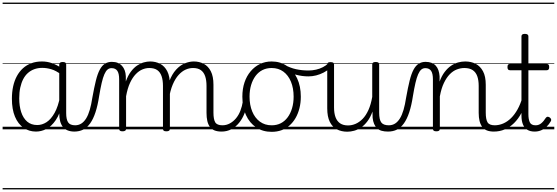

<svg xmlns="http://www.w3.org/2000/svg" viewBox="-20 -989 4258 1468"><path d="M255 17Q202 17 160 -12Q118 -41 94.5 -97Q71 -153 71 -234Q71 -285 80.5 -328.5Q90 -372 109 -407Q128 -442 155.5 -467Q183 -492 219.5 -505.5Q256 -519 301 -519Q340 -519 376 -506.5Q412 -494 448 -470V-419Q408 -449 372.5 -459.5Q337 -470 303 -470Q270 -470 242.5 -460Q215 -450 193.5 -431Q172 -412 157.5 -384Q143 -356 135 -319.5Q127 -283 127 -237Q127 -178 142 -132Q157 -86 187.5 -59.5Q218 -33 265 -33Q302 -33 336 -55Q370 -77 397.5 -126Q425 -175 440 -255L459 -206Q440 -120 406.5 -71Q373 -22 334 -2.5Q295 17 255 17ZM550 17Q520 17 497.5 8Q475 -1 461 -18.5Q447 -36 440 -62Q433 -88 433 -123V-496Q433 -506 440 -510.5Q447 -515 460 -515Q473 -515 479.5 -510.5Q486 -506 486 -496V-124Q486 -77 500.5 -54Q515 -31 556 -31Q564 -31 568 -23.5Q572 -16 571.5 -7Q571 2 566 9.5Q561 17 550 17ZM0 449H622V459H0ZM0 -20H622V0H0ZM0 -505H622V-500H0ZM0 -969H622V-959H0Z M547 17Q538 17 533.5 9.5Q529 2 529.5 -7Q530 -16 536 -23.5Q542 -31 553 -31Q581 -31 602 -44.5Q623 -58 639 -84Q655 -110 666.5 -149.5Q678 -189 686 -242Q700 -320 713 -372.5Q726 -425 743 -456.5Q760 -488 782.5 -502Q805 -516 835 -516Q845 -516 849.5 -509Q854 -502 853 -492.5Q852 -483 846.5 -475.5Q841 -468 833 -468Q815 -468 802 -457Q789 -446 778 -421Q767 -396 757.5 -355Q748 -314 738 -254Q727 -182 710 -130.5Q693 -79 669.5 -46Q646 -13 616 2Q586 17 547 17ZM622 449H722V459H622ZM622 -20H722V0H622ZM622 -505H722V-500H622ZM622 -969H722V-959H622Z M916 15Q904 15 897.5 10.5Q891 6 891 -4V-383Q891 -427 877 -447.5Q863 -468 833 -468Q822 -468 816 -475.5Q810 -483 810.5 -492.5Q811 -502 817 -509Q823 -516 835 -516Q862 -516 881 -508Q900 -500 913 -485.5Q926 -471 933.5 -451Q941 -431 942 -406V-366Q958 -411 980.5 -441Q1003 -471 1028.5 -488Q1054 -505 1079.5 -512Q1105 -519 1128 -519Q1170 -519 1204.5 -501Q1239 -483 1259 -444Q1279 -405 1279 -341V-4Q1279 6 1272.5 10.5Q1266 15 1252 15Q1238 15 1232 10.5Q1226 6 1226 -4V-332Q1226 -376 1215.5 -406.5Q1205 -437 1182.5 -453Q1160 -469 1121 -469Q1095 -469 1068.5 -458Q1042 -447 1017.5 -421.5Q993 -396 974 -355Q955 -314 944 -253V-4Q944 6 937 10.5Q930 15 916 15ZM1675 17Q1642 17 1620 8Q1598 -1 1584.5 -19.5Q1571 -38 1565 -64.5Q1559 -91 1559 -126V-332Q1559 -376 1548.5 -406.5Q1538 -437 1515.5 -453Q1493 -469 1456 -469Q1427 -469 1399 -456.5Q1371 -444 1345.5 -416Q1320 -388 1300.5 -342Q1281 -296 1271 -229H1247Q1253 -311 1274 -366.5Q1295 -422 1326 -456Q1357 -490 1392.5 -504.5Q1428 -519 1462 -519Q1504 -519 1538 -501Q1572 -483 1592 -444Q1612 -405 1612 -341V-128Q1612 -77 1625.5 -54Q1639 -31 1681 -31Q1690 -31 1694.5 -23.5Q1699 -16 1698.5 -7Q1698 2 1692.5 9.5Q1687 17 1675 17ZM722 449H1749V459H722ZM722 -20H1749V0H722ZM722 -505H1749V-500H722ZM722 -969H1749V-959H722Z M1674 17Q1663 17 1657.5 9.5Q1652 2 1652.5 -7Q1653 -16 1660 -23.5Q1667 -31 1680 -31Q1711 -31 1737.5 -45.5Q1764 -60 1784.5 -84.5Q1805 -109 1818 -142.5Q1831 -176 1837 -215Q1838 -226 1847 -229Q1856 -232 1864 -228Q1872 -224 1871 -213Q1866 -165 1850 -123.5Q1834 -82 1808.5 -50.5Q1783 -19 1749 -1Q1715 17 1674 17ZM1749 449V459ZM1749 -20V0ZM1749 -505V-500ZM1749 -969V-959Z M2057 19Q1989 19 1938.5 -15Q1888 -49 1860.5 -109.5Q1833 -170 1833 -250Q1833 -310 1849.5 -359Q1866 -408 1896.5 -444Q1927 -480 1967.5 -499.5Q2008 -519 2057 -519Q2123 -519 2173 -485Q2223 -451 2251.5 -390.5Q2280 -330 2280 -250Q2280 -203 2269.5 -161.5Q2259 -120 2240 -87Q2221 -54 2194 -30Q2167 -6 2132.5 6.5Q2098 19 2057 19ZM2057 -31Q2096 -31 2126.5 -46.5Q2157 -62 2179 -91.5Q2201 -121 2213 -161.5Q2225 -202 2225 -250Q2225 -315 2204.5 -364.5Q2184 -414 2146.5 -441.5Q2109 -469 2057 -469Q2018 -469 1987 -453.5Q1956 -438 1934 -408.5Q1912 -379 1900 -339Q1888 -299 1888 -250Q1888 -186 1908.5 -136.5Q1929 -87 1967 -59Q2005 -31 2057 -31ZM1749 449H2350V459H1749ZM1749 -20H2350V0H1749ZM1749 -505H2350V-500H1749ZM1749 -969H2350V-959H1749Z M2338 -405Q2291 -405 2243.5 -417.5Q2196 -430 2140 -460Q2132 -464 2130.5 -471Q2129 -478 2132 -485Q2135 -492 2141 -495Q2147 -498 2155 -494Q2198 -470 2243 -460Q2288 -450 2340 -450Q2368 -450 2396.5 -456.5Q2425 -463 2449 -475.5Q2473 -488 2489 -504Q2495 -511 2501.5 -509.5Q2508 -508 2512.5 -502Q2517 -496 2517 -487.5Q2517 -479 2509 -472Q2483 -449 2455 -434.5Q2427 -420 2397.5 -412.5Q2368 -405 2338 -405ZM2350 449V459ZM2350 -20V0ZM2350 -505V-500ZM2350 -969V-959Z M2635 18Q2591 18 2556 0Q2521 -18 2501.5 -57.5Q2482 -97 2482 -161V-496Q2482 -506 2488 -510Q2494 -514 2507 -514Q2521 -514 2527.5 -510Q2534 -506 2534 -496V-167Q2534 -123 2545.5 -92.5Q2557 -62 2580.5 -46Q2604 -30 2641 -30Q2671 -30 2699.5 -42.5Q2728 -55 2753 -80.5Q2778 -106 2797 -148Q2816 -190 2826 -248V-497Q2826 -506 2832.5 -510.5Q2839 -515 2853 -515Q2866 -515 2872.5 -510.5Q2879 -506 2879 -497V-128Q2879 -75 2895 -53Q2911 -31 2953 -31Q2962 -31 2966.5 -23.5Q2971 -16 2970.5 -7Q2970 2 2964 9.5Q2958 17 2947 17Q2919 17 2898 11Q2877 5 2863 -8.5Q2849 -22 2840.5 -41.5Q2832 -61 2829 -89L2828 -136Q2812 -92 2789.5 -62Q2767 -32 2741 -14.5Q2715 3 2688 10.5Q2661 18 2635 18ZM2350 449H3021V459H2350ZM2350 -20H3021V0H2350ZM2350 -505H3021V-500H2350ZM2350 -969H3021V-959H2350Z M2946 17Q2937 17 2932.5 9.5Q2928 2 2928.5 -7Q2929 -16 2935 -23.5Q2941 -31 2952 -31Q2980 -31 3001 -44.5Q3022 -58 3038 -84Q3054 -110 3065.5 -149.5Q3077 -189 3085 -242Q3099 -320 3112 -372.5Q3125 -425 3142 -456.5Q3159 -488 3181.5 -502Q3204 -516 3234 -516Q3244 -516 3248.5 -509Q3253 -502 3252 -492.5Q3251 -483 3245.5 -475.5Q3240 -468 3232 -468Q3214 -468 3201 -457Q3188 -446 3177 -421Q3166 -396 3156.5 -355Q3147 -314 3137 -254Q3126 -182 3109 -130.5Q3092 -79 3068.5 -46Q3045 -13 3015 2Q2985 17 2946 17ZM3021 449H3121V459H3021ZM3021 -20H3121V0H3021ZM3021 -505H3121V-500H3021ZM3021 -969H3121V-959H3021Z M3757 17Q3724 17 3702 8Q3680 -1 3666.5 -19.5Q3653 -38 3646.5 -64.5Q3640 -91 3640 -126V-332Q3640 -376 3629 -406.5Q3618 -437 3594 -453Q3570 -469 3530 -469Q3502 -469 3473 -458Q3444 -447 3419 -421.5Q3394 -396 3374 -354.5Q3354 -313 3343 -252V-4Q3343 6 3336.5 10.5Q3330 15 3316 15Q3303 15 3296.5 10.5Q3290 6 3290 -4V-383Q3290 -427 3276 -447.5Q3262 -468 3232 -468Q3221 -468 3215.5 -475.5Q3210 -483 3210.5 -492.5Q3211 -502 3217 -509Q3223 -516 3234 -516Q3260 -516 3279.5 -508.5Q3299 -501 3312 -486.5Q3325 -472 3332 -452Q3339 -432 3341 -406V-365Q3357 -409 3380 -439Q3403 -469 3429 -486.5Q3455 -504 3482.5 -511.5Q3510 -519 3537 -519Q3582 -519 3617 -501Q3652 -483 3673 -444Q3694 -405 3694 -341V-128Q3694 -77 3707.5 -54Q3721 -31 3763 -31Q3772 -31 3777 -23.5Q3782 -16 3781.5 -7Q3781 2 3775 9.5Q3769 17 3757 17ZM3121 449H3830V459H3121ZM3121 -20H3830V0H3121ZM3121 -505H3830V-500H3121ZM3121 -969H3830V-959H3121Z M3755 17Q3744 17 3738.5 9.5Q3733 2 3733.5 -7Q3734 -16 3741 -23.5Q3748 -31 3761 -31Q3796 -31 3828 -45Q3860 -59 3887.5 -86Q3915 -113 3937 -152.5Q3959 -192 3974 -243Q3977 -253 3986 -253Q3995 -253 4002 -246.5Q4009 -240 4006 -230Q3991 -171 3967 -125.5Q3943 -80 3910.5 -48Q3878 -16 3839 0.5Q3800 17 3755 17ZM3830 449V459ZM3830 -20V0ZM3830 -505V-500ZM3830 -969V-959Z M4068 17Q4034 17 4011.5 3Q3989 -11 3978 -38.5Q3967 -66 3967 -106V-452H3879Q3869 -452 3864.5 -458Q3860 -464 3860 -476Q3860 -489 3864.5 -494.5Q3869 -500 3879 -500H3967V-711Q3967 -721 3973.5 -725.5Q3980 -730 3993 -730Q4006 -730 4013 -725.5Q4020 -721 4020 -711V-500H4160Q4170 -500 4174.5 -494.5Q4179 -489 4179 -476Q4179 -464 4174.5 -458Q4170 -452 4160 -452H4020V-117Q4020 -76 4031 -53.5Q4042 -31 4075 -31Q4100 -31 4118.5 -46.5Q4137 -62 4154 -89Q4161 -97 4168 -96.5Q4175 -96 4183 -91Q4191 -85 4193.5 -77.5Q4196 -70 4192 -63Q4178 -38 4159 -20Q4140 -2 4117 7.5Q4094 17 4068 17ZM3830 449H4218V459H3830ZM3830 -20H4218V0H3830ZM3830 -505H4218V-500H3830ZM3830 -969H4218V-959H3830Z"/></svg>

Font: Playwrite IT Trad Guides
Style: Regular
Weight: 400
Designer: Veronika Burian, José Scaglione
Foundry: TypeTogether
Version: Version 1.003